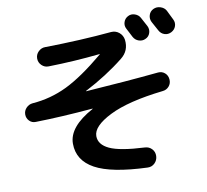

<svg xmlns="http://www.w3.org/2000/svg" viewBox="-93 -940 1187 1101"><g transform="rotate(-10 500.0 -389.5)"><path d="M92.8 -310.5Q70.3 -309.6 55.2 -325.2Q40 -340.8 40 -362.8Q40 -384.8 55.7 -400.9Q71.3 -417 92.8 -418.9Q199.2 -426.8 294.9 -473.1Q390.6 -519.5 519.5 -627Q520.5 -627 521.5 -628.9Q521.5 -629.9 518.6 -629.9Q371.1 -614.3 220.7 -611.3Q197.3 -610.4 180.2 -627Q163.1 -643.6 163.1 -667Q163.1 -690.4 180.2 -707Q197.3 -723.6 219.7 -723.6Q428.7 -726.6 607.4 -743.2Q633.8 -745.1 653.8 -728.5Q673.8 -711.9 677.7 -685.5Q685.5 -621.1 635.7 -582Q535.2 -502 407.2 -435.5Q406.2 -435.5 406.2 -434.6Q406.2 -433.6 408.2 -433.6Q642.6 -449.2 832 -467.8Q854.5 -469.7 871.1 -455.6Q887.7 -441.4 889.6 -418Q891.6 -394.5 877 -377.4Q862.3 -360.4 839.8 -358.4Q634.8 -335 527.3 -281.2Q419.9 -227.5 419.9 -169.9Q419.9 -120.1 479.5 -92.3Q539.1 -64.5 682.6 -57.6Q707 -56.6 723.1 -39.6Q739.3 -22.5 738.3 2Q737.3 26.4 720.2 43Q703.1 59.6 678.7 58.6Q468.8 50.8 374.5 -1Q280.3 -52.7 280.3 -150.4Q280.3 -248 425.8 -327.1Q426.8 -327.1 426.8 -328.1Q426.8 -329.1 424.8 -329.1Q243.2 -313.5 92.8 -310.5ZM790 -793Q793.9 -784.2 804.2 -766.6Q814.5 -749 818.4 -740.2Q828.1 -720.7 821.3 -699.7Q814.5 -678.7 793.9 -669.9Q775.4 -661.1 754.9 -668Q734.4 -674.8 723.6 -694.3Q719.7 -703.1 710 -720.7Q700.2 -738.3 696.3 -747.1Q686.5 -765.6 692.9 -785.6Q699.2 -805.7 718.3 -815.9Q737.3 -826.2 758.8 -818.8Q780.3 -811.5 790 -793ZM943.4 -807.6Q948.2 -797.9 957.5 -778.8Q966.8 -759.8 970.7 -752Q980.5 -732.4 973.6 -712.4Q966.8 -692.4 946.8 -682.1Q926.8 -671.9 906.2 -678.7Q885.7 -685.5 875 -706.1Q866.2 -723.6 845.7 -759.8Q835.9 -779.3 842.3 -800.3Q848.6 -821.3 868.7 -831.1Q888.7 -840.8 911.1 -833.5Q933.6 -826.2 943.4 -807.6Z"/></g></svg>

Font: Rounded-X Mgen+ 2m bold
Style: Bold
Weight: 700
Designer: [Source Han Sans]
Ryoko NISHIZUKA  (kana & ideographs); Paul D. Hunt (Latin, Greek & Cyrillic); Wenlong ZHANG  (bopomofo
Version: Version 1.059.20150602